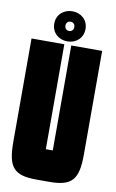

<svg xmlns="http://www.w3.org/2000/svg" viewBox="-96 -924 590 980"><g transform="rotate(10 198.5 -434.0)"><path d="M117 -795C117 -747 154 -717 198 -717C242 -717 279 -747 279 -795C279 -843 242 -873 198 -873C154 -873 117 -843 117 -795ZM221 -795C221 -781 212 -771 198 -771C184 -771 175 -781 175 -795C175 -809 184 -819 198 -819C212 -819 221 -809 221 -795ZM186 -700H16V-165C16 -33 47 5 167 5H231C351 5 382 -33 382 -165V-700H222V-156H186Z"/></g></svg>

Font: Queering Heavy
Style: Bold
Weight: 900
Designer: Adam Naccarato
Foundry: adamnac
Version: Version 2.000;hotconv 1.0.109;makeotfexe 2.5.65596